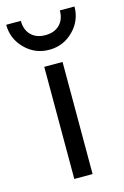

<svg xmlns="http://www.w3.org/2000/svg" viewBox="-154 -694 480 743"><g transform="rotate(-15 85.5 -322.5)"><path d="M122.1 0H48.8V-449.2H122.1ZM85.4 -507.8Q28.8 -507.8 -11.2 -547.9Q-51.3 -587.9 -51.3 -644.5H7.3Q7.3 -608.4 28.3 -587.4Q49.3 -566.4 85.4 -566.4Q121.6 -566.4 142.6 -587.4Q163.6 -608.4 163.6 -644.5H222.2Q222.2 -587.9 182.1 -547.9Q142.1 -507.8 85.4 -507.8Z"/></g></svg>

Font: Catrinity
Style: Regular
Weight: 400
Designer: Alexander Lange
Foundry: High-Logic / Made with FontCreator
Version: Version 2.090;May 20, 2024;FontCreator 15.0.0.2974 64-bit